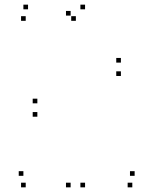

<svg xmlns="http://www.w3.org/2000/svg" viewBox="-20 -795 660 825"><path d="M140.5 -351V-371H120.5V-351ZM140.5 -293.5V-313.5H120.5V-293.5ZM499.5 -468.5V-488.5H479.5V-468.5ZM499.5 -526V-546H479.5V-526ZM345.5 -755V-775H325.5V-755ZM100.5 -755V-775H80.5V-755ZM90.5 -705.5V-725.5H70.5V-705.5ZM306 -705.5V-725.5H286V-705.5ZM283.5 -728V-748H263.5V-728ZM283.5 10V-10H263.5V10ZM345.5 10V-10H325.5V10ZM548.5 10V-10H528.5V10ZM558.5 -39.5V-59.5H538.5V-39.5ZM80.5 -39.5V-59.5H60.5V-39.5ZM90.5 10V-10H70.5V10Z"/></svg>

Font: Monaspace Argon Dots Var
Style: Regular
Weight: 400
Designer: Riley Cran and the Lettermatic Team
Version: Version 1.100 (Monaspace Argon Dots)